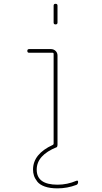

<svg xmlns="http://www.w3.org/2000/svg" viewBox="-20 -780 540 1019"><path d="M134.8 -500Q125 -500 125 -509.8Q125 -519.5 134.8 -519.5H250Q264.6 -519.5 274.9 -509.8Q285.2 -500 285.2 -485.4V-9.8Q285.2 -6.8 284.2 -5.9V-4.9L283.2 -3.9Q285.2 -1 281.2 1Q174.8 43.9 174.8 120.1Q174.8 200.2 285.2 200.2Q336.9 200.2 384.8 179.7Q394.5 175.8 394.5 185.5Q394.5 197.3 385.7 201.2Q336.9 219.7 285.2 219.7Q245.1 219.7 217.8 210Q190.4 200.2 177.7 183.6Q165 167 160.2 151.9Q155.3 136.7 155.3 120.1Q155.3 37.1 259.8 -10.7Q264.6 -12.7 264.6 -17.6V-495.1Q264.6 -500 259.8 -500ZM264.6 -660.2V-750Q264.6 -759.8 274.9 -759.8Q285.2 -759.8 285.2 -750V-660.2Q285.2 -650.4 274.9 -650.4Q264.6 -650.4 264.6 -660.2Z"/></svg>

Font: Rounded-X Mgen+ 1mn thin
Style: Regular
Weight: 100
Designer: [Source Han Sans]
Ryoko NISHIZUKA  (kana & ideographs); Paul D. Hunt (Latin, Greek & Cyrillic); Wenlong ZHANG  (bopomofo
Version: Version 1.059.20150602